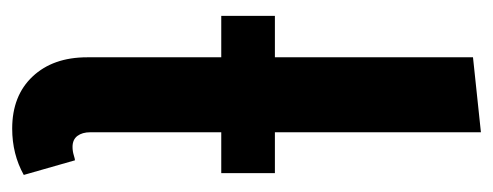

<svg xmlns="http://www.w3.org/2000/svg" viewBox="-267 -527 809 315"><g transform="rotate(90 137.5 -369.5)"><path d="M267 -4Q233 15 191 15Q137 15 105.5 -18.5Q74 -52 74 -108V-328H6V-416H74V-741L197 -754V-416H264V-328H197V-113Q197 -100 203 -92Q209 -84 221 -84Q228 -84 234.5 -86Q241 -88 243 -88Z"/></g></svg>

Font: Fira Sans Extra Condensed Medium
Style: Regular
Weight: 500
Width: 1
Designer: Carrois Corporate & Edenspiekermann AG
Foundry: Carrois Corporate GbR & Edenspiekermann AG
Version: Version 4.203